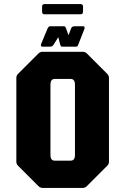

<svg xmlns="http://www.w3.org/2000/svg" viewBox="-20 -920 614 940"><path d="M188.5 0Q177 0 168.5 -8.5L68.5 -108.5Q60 -116.5 60 -128.5V-538.5Q60 -550 68.5 -558.5L168.5 -658.5Q177 -666.5 188.5 -666.5H385Q397 -666.5 405 -658.5L505 -558.5Q513.5 -550 513.5 -538.5V-128.5Q513.5 -116.5 505 -108.5L405 -8.5Q397 0 385 0ZM247.5 -133.5H326Q347 -133.5 347 -161.5V-505Q347 -533.5 326 -533.5H247.5Q227 -533.5 227 -505V-161.5Q227 -133.5 247.5 -133.5ZM188 -691.5Q177 -691.5 181.5 -705L214 -783Q219.5 -791.5 224 -791.5H294Q299.5 -791.5 302.5 -783L315.5 -747.5L329 -783Q333 -791.5 346.5 -791.5H386.5Q397.5 -791.5 393 -777.5L362.5 -700Q359.5 -691.5 352.5 -691.5H283Q278 -691.5 275 -700L265.5 -738L241.5 -700Q236.5 -691.5 224 -691.5ZM198.5 -850Q186 -850 186 -862.5V-887.5Q186 -900 198.5 -900H374Q386.5 -900 386.5 -887.5V-862.5Q386.5 -850 374 -850Z"/></svg>

Font: Jaro
Style: Regular
Weight: 400
Designer: Agyei Archer, Celine Hurka, Mirko Velimirović
Version: Version 1.000